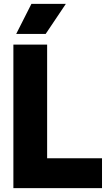

<svg xmlns="http://www.w3.org/2000/svg" viewBox="-20 -970 548 990"><path d="M49 0V-740H223V-154H506V0ZM63.5 -795 142 -950H319.5L215.5 -795Z"/></svg>

Font: Encode Sans Condensed Condensed ExtraBold
Style: Regular
Weight: 800
Width: 3
Designer: Multiple Designers
Foundry: Impallari Type
Version: Version 3.000; ttfautohint (v1.8.3) -l 8 -r 50 -G 200 -x 14 